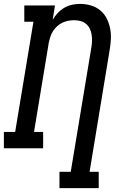

<svg xmlns="http://www.w3.org/2000/svg" viewBox="-29 -763 649 988"><path d="M277 205V121H335L441 -518Q444 -535 444.5 -552Q445 -569 442.5 -585Q440 -601 433 -615.5Q426 -630 414 -640Q402 -650 386 -654.5Q370 -659 353 -659Q337 -659 321.5 -656Q306 -653 291.5 -646Q277 -639 264.5 -627.5Q252 -616 243.5 -602.5Q235 -589 230 -573.5Q225 -558 222 -543L146 -84H193V0H-9V-84H49L143 -651H96V-735H254L242 -661Q253 -680 268 -696Q283 -712 302 -723Q321 -734 342 -738.5Q363 -743 383 -743Q411 -743 438.5 -735Q466 -727 486.5 -710Q507 -693 519.5 -669Q532 -645 537.5 -617.5Q543 -590 541.5 -561.5Q540 -533 535 -504L432 121H479V205Z"/></svg>

Font: Iosevka Curly Slab MdExObl
Style: Regular
Weight: 500
Width: 7
Italic angle: -9°
Monospace: yes
Designer: Belleve Invis
Foundry: Belleve Invis
Version: Version 11.1.0; ttfautohint (v1.8.3)